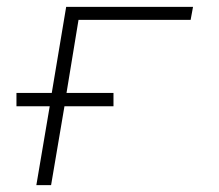

<svg xmlns="http://www.w3.org/2000/svg" viewBox="-20 -540 640 560"><path d="M86 0 125 -230H28V-269H131L173 -520H543L536 -482H209L174 -269H311V-230H168L129 0Z"/></svg>

Font: Iosevka SS04 XLt Ex Obl
Style: Regular
Weight: 200
Width: 7
Italic angle: -9°
Monospace: yes
Designer: Belleve Invis
Foundry: Belleve Invis
Version: Version 19.0.0; ttfautohint (v1.8.4)